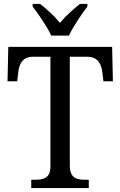

<svg xmlns="http://www.w3.org/2000/svg" viewBox="-20 -951 609 971"><path d="M239 -771H329C349 -816 393 -880 422 -918V-931H384C350 -904 311 -869 283 -835C256 -869 218 -904 183 -931H145V-918C174 -880 219 -816 239 -771ZM138 0H429V-42H409C367 -42 333 -51 333 -114V-664H421C476 -664 493 -626 498 -582L503 -540H551L547 -714H22L18 -540H67L72 -582C76 -626 93 -664 147 -664H235V-109C235 -50 199 -42 158 -42H138Z"/></svg>

Font: Noto Serif Lao SemiCondensed
Style: Regular
Weight: 400
Width: 4
Designer: Monotype Design Team
Foundry: Monotype Imaging Inc.
Version: Version 2.003